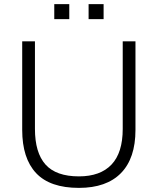

<svg xmlns="http://www.w3.org/2000/svg" viewBox="-20 -906 766 934"><path d="M88 0ZM364 8Q223 8 155.5 -64Q88 -136 88 -274V-705H150V-279Q150 -163 201.5 -105.5Q253 -48 364 -48Q468 -48 522.5 -105.5Q577 -163 577 -279V-705H639V-274Q639 -136 568.5 -64Q498 8 364 8ZM411 -813V-886H484V-813ZM244 -813V-886H317V-813Z"/></svg>

Font: Winston Light
Style: Regular
Weight: 300
Designer: Original fonts by Vernon Adams / Changes by Cristiano Sobral
Foundry: Original fonts by Vernon Adams / Changes by Cristiano Sobral
Version: Version 2.503;July 17, 2020;FontCreator 13.0.0.2655 64-bit